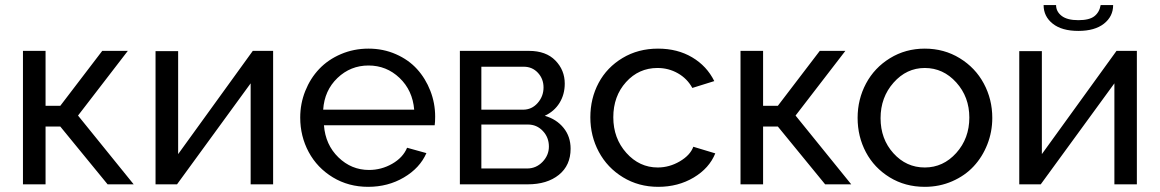

<svg xmlns="http://www.w3.org/2000/svg" viewBox="-20 -721 4537 751"><path d="M69.8 0V-522H158.2V-307.1H215.8L379.9 -522H480L285.2 -269L502.9 0H400.9L215.8 -226.1H158.2V0Z M588.4 0V-521H676.8V-118.2L968.8 -522H1048.3V0H960.4V-395L672.4 0Z M1419.9 9.8Q1343.3 9.8 1282 -27.3Q1220.7 -64.5 1187.5 -126.2Q1154.3 -188 1154.3 -261.2Q1154.3 -315.9 1174.1 -365.2Q1193.8 -414.6 1228.5 -451.2Q1263.2 -487.8 1313.5 -509.3Q1363.8 -530.8 1421.4 -530.8Q1479 -530.8 1528.6 -509Q1578.1 -487.3 1611.3 -450.7Q1644.5 -414.1 1663.3 -365.7Q1682.1 -317.4 1682.1 -265.1Q1682.1 -242.7 1680.2 -231H1247.1Q1252.9 -154.8 1303.7 -105.5Q1354.5 -56.2 1423.3 -56.2Q1471.7 -56.2 1513.9 -80.3Q1556.2 -104.5 1572.3 -143.1L1647.9 -122.1Q1622.1 -63.5 1559.8 -26.9Q1497.6 9.8 1419.9 9.8ZM1244.1 -292H1600.1Q1593.8 -367.7 1542.7 -416.3Q1491.7 -464.8 1421.4 -464.8Q1351.1 -464.8 1300 -416Q1249 -367.2 1244.1 -292Z M1778.8 0V-522H2048.8Q2115.7 -522 2152.3 -484.4Q2189 -446.8 2189 -394Q2189 -351.6 2168.5 -318.4Q2147.9 -285.2 2110.8 -268.1Q2156.7 -254.9 2184.3 -220.9Q2211.9 -187 2211.9 -139.2Q2211.9 -74.2 2166 -37.1Q2120.1 0 2043.9 0ZM1862.8 -292H2025.9Q2060.1 -292 2083 -318.1Q2106 -344.2 2106 -378.9Q2106 -412.6 2084 -436.3Q2062 -460 2028.8 -460H1862.8ZM1862.8 -62H2042Q2077.1 -62 2102.1 -87.9Q2127 -113.8 2127 -147.9Q2127 -183.6 2103.3 -208.7Q2079.6 -233.9 2044.9 -233.9H1862.8Z M2554.7 9.8Q2478 9.8 2416.7 -27.6Q2355.5 -64.9 2322.3 -127Q2289.1 -189 2289.1 -262.2Q2289.1 -335.9 2321.5 -396.7Q2354 -457.5 2415 -494.1Q2476.1 -530.8 2553.7 -530.8Q2629.9 -530.8 2687.3 -496.8Q2744.6 -462.9 2773.9 -403.8L2688 -377Q2668 -413.6 2631.6 -434.3Q2595.2 -455.1 2551.8 -455.1Q2478.5 -455.1 2428.7 -399.9Q2378.9 -344.7 2378.9 -262.2Q2378.9 -180.2 2429.9 -123Q2481 -65.9 2552.7 -65.9Q2598.1 -65.9 2638.9 -89.8Q2679.7 -113.8 2691.9 -147L2777.8 -121.1Q2754.4 -63 2693.4 -26.6Q2632.3 9.8 2554.7 9.8Z M2876.5 0V-522H2964.8V-307.1H3022.5L3186.5 -522H3286.6L3091.8 -269L3309.6 0H3207.5L3022.5 -226.1H2964.8V0Z M3597.2 -530.8Q3672.9 -530.8 3733.9 -493.4Q3794.9 -456.1 3828.1 -394.3Q3861.3 -332.5 3861.3 -259.8Q3861.3 -205.6 3842 -156.5Q3822.8 -107.4 3788.6 -70.6Q3754.4 -33.7 3704.6 -12Q3654.8 9.8 3597.2 9.8Q3520.5 9.8 3460 -27.3Q3399.4 -64.5 3366.9 -125.7Q3334.5 -187 3334.5 -259.8Q3334.5 -332.5 3367.4 -394.3Q3400.4 -456.1 3461.2 -493.4Q3522 -530.8 3597.2 -530.8ZM3771.5 -261.2Q3771.5 -341.8 3720.5 -398.4Q3669.4 -455.1 3597.2 -455.1Q3525.9 -455.1 3475.1 -397.7Q3424.3 -340.3 3424.3 -258.8Q3424.3 -177.2 3474.6 -121.6Q3524.9 -65.9 3597.2 -65.9Q3669.4 -65.9 3720.5 -122.8Q3771.5 -179.7 3771.5 -261.2Z M4062 -701.2H4110.8Q4110.8 -675.8 4132.6 -658.9Q4154.3 -642.1 4197.8 -642.1Q4240.7 -642.1 4260.5 -657.5Q4280.3 -672.9 4285.2 -701.2H4334Q4334 -656.7 4298.1 -628.4Q4262.2 -600.1 4197.8 -600.1Q4133.3 -600.1 4097.7 -628.4Q4062 -656.7 4062 -701.2ZM3966.8 0V-521H4055.2V-118.2L4347.2 -522H4426.8V0H4338.9V-395L4050.8 0Z"/></svg>

Font: Rawline Medium
Style: Regular
Weight: 500
Designer: Matt McInerney, Pablo Impallari, Rodrigo Fuenzalida
Foundry: Matt McInerney, Pablo Impallari, Rodrigo Fuenzalida
Version: Version 4.020;PS 004.020;hotconv 1.0.88;makeotf.lib2.5.64775